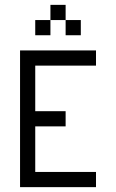

<svg xmlns="http://www.w3.org/2000/svg" viewBox="-20 -770 478 790"><path d="M62.5 -562.5H375V-500H125V-312.5H250V-250H125V-62.5H375V0H62.5ZM125 -687.5H187.5V-625H125ZM187.5 -750H250V-687.5H187.5ZM250 -687.5H312.5V-625H250Z"/></svg>

Font: Pixel Operator
Style: Regular
Weight: 400
Designer: Jayvee Enaguas (HarvettFox96)
Version: 2016.04.25